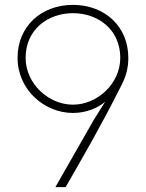

<svg xmlns="http://www.w3.org/2000/svg" viewBox="-20 -767 600 787"><path d="M279 -338C179 -338 85 -424 85 -530C85 -645 175 -713 279 -713C383 -713 473 -645 473 -530C473 -424 379 -338 279 -338ZM52 -530C52 -398 163 -304 279 -304C336 -304 383 -326 411 -350L364 -275L207 0H249C328 -138 388 -240 476 -414C499 -458 506 -493 506 -530C506 -659 409 -747 279 -747C149 -747 52 -659 52 -530Z"/></svg>

Font: Kreadon Extra Light
Style: Regular
Weight: 200
Designer: kohakuno
Foundry: StudioGnu
Version: Version 1.000;Glyphs 3.1.2 (3151)